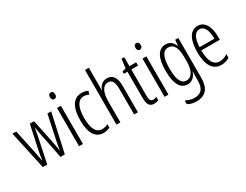

<svg xmlns="http://www.w3.org/2000/svg" viewBox="-91 -1416 2966 2314"><g transform="rotate(-30 1392.0 -259.5)"><path d="M300 -358 372 0H432L549 -532H497L423 -182C414 -140 410 -115 404 -73H402C394 -126 386 -174 378 -210L311 -532H252L184 -214C174 -164 164 -110 160 -73H157C149 -119 141 -166 131 -213L63 -532H10L126 0H187L262 -358C269 -391 275 -429 281 -463H282C287 -430 293 -393 300 -358Z M658 -732C633 -732 621 -713 621 -686C621 -659 634 -640 658 -640C681 -640 694 -658 694 -686C694 -713 683 -732 658 -732ZM684 -532H630V0H684Z M970 10C998 10 1034 2 1059 -12V-59C1031 -46 1003 -38 976 -38C891 -38 853 -122 853 -262C853 -416 899 -494 979 -494C1001 -494 1024 -488 1045 -476L1063 -521C1038 -535 1010 -542 975 -542C860 -542 798 -441 798 -261C798 -88 854 10 970 10Z M1205 -519V-760H1151V0H1205V-289C1205 -430 1250 -493 1317 -493C1367 -493 1396 -455 1396 -354V0H1449V-365C1449 -482 1409 -542 1326 -542C1262 -542 1223 -496 1205 -445H1201C1204 -468 1205 -489 1205 -519Z M1687 -38C1648 -38 1638 -67 1638 -126V-486H1732V-532H1638V-657H1600L1585 -532L1534 -517V-486H1584V-123C1584 -35 1607 10 1673 10C1698 10 1717 5 1734 -3V-49C1721 -43 1704 -38 1687 -38Z M1848 -732C1823 -732 1811 -713 1811 -686C1811 -659 1824 -640 1848 -640C1871 -640 1884 -658 1884 -686C1884 -713 1873 -732 1848 -732ZM1874 -532H1820V0H1874Z M2144 -542C2040 -542 1987 -443 1987 -264C1987 -81 2042 10 2139 10C2201 10 2243 -31 2265 -93H2268C2265 -57 2265 -28 2265 -2V30C2265 146 2218 192 2127 192C2085 192 2049 180 2008 158V210C2044 231 2082 241 2128 241C2260 241 2318 164 2318 20V-532H2274L2268 -453H2264C2242 -506 2206 -542 2144 -542ZM2152 -494C2232 -494 2265 -419 2265 -300V-233C2265 -125 2230 -38 2150 -38C2078 -38 2042 -108 2042 -264C2042 -407 2073 -494 2152 -494Z M2590 -542C2483 -542 2430 -438 2430 -265C2430 -102 2483 10 2609 10C2652 10 2690 -2 2723 -23V-74C2686 -49 2650 -37 2613 -37C2526 -37 2484 -115 2483 -263H2741V-305C2741 -432 2698 -542 2590 -542ZM2590 -496C2662 -496 2692 -410 2691 -307H2484C2490 -435 2528 -496 2590 -496Z"/></g></svg>

Font: Noto Sans Myanmar UI ExtraCondensed Light
Style: Regular
Weight: 300
Width: 2
Designer: Monotype Design Team
Foundry: Monotype Imaging Inc.
Version: Version 2.103